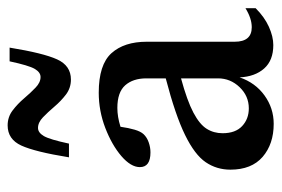

<svg xmlns="http://www.w3.org/2000/svg" viewBox="-134 -574 719 490"><g transform="rotate(-90 225.0 -328.5)"><path d="M355.5 10Q316.5 10 295.8 -13.2Q275 -36.5 273 -76Q259.5 -36 227 -12.5Q194.5 11 154.5 11Q103 11 70.2 -17.2Q37.5 -45.5 37.5 -99.5Q37.5 -134.5 56.5 -162.5Q75.5 -190.5 126 -215.2Q176.5 -240 270.5 -264.5V-314Q270.5 -348 252.8 -368Q235 -388 195 -388Q172.5 -388 147 -380Q144 -359 139.5 -343.8Q135 -328.5 128 -321Q120 -312.5 107.2 -308Q94.5 -303.5 81.5 -303.5Q44 -303.5 44 -330.5Q44 -353.5 72.2 -377.8Q100.5 -402 144 -418.8Q187.5 -435.5 234 -435.5Q305.5 -435.5 334.8 -403Q364 -370.5 364 -313V-88.5Q364 -45 401 -45Q423.5 -45 449.5 -61V-35Q427 -12.5 402 -1.2Q377 10 355.5 10ZM130.5 -119.5Q130.5 -86.5 148.8 -69.5Q167 -52.5 194 -52.5Q225.5 -52.5 248 -76Q270.5 -99.5 270.5 -131V-225.5Q213.5 -210 183.2 -194Q153 -178 141.8 -160Q130.5 -142 130.5 -119.5ZM349 -663Q335 -577 319 -541.8Q303 -506.5 267.5 -506.5Q246 -506.5 229.2 -519.2Q212.5 -532 198.5 -548.5Q184.5 -565 171.2 -577.8Q158 -590.5 144 -590.5Q132 -590.5 123.2 -575.5Q114.5 -560.5 104 -511.5H69Q83 -598 99 -633Q115 -668 150.5 -668Q172 -668 188.8 -655.2Q205.5 -642.5 219.5 -626Q233.5 -609.5 246.8 -596.8Q260 -584 274 -584Q286 -584 294.8 -599Q303.5 -614 314 -663Z"/></g></svg>

Font: Newsreader Text Medium
Style: Regular
Weight: 500
Designer: Hugues Gentile
Foundry: Production Type
Version: Version 1.001